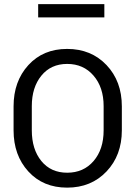

<svg xmlns="http://www.w3.org/2000/svg" viewBox="-20 -880 659 911"><path d="M471.7 -261.7V-376.5Q471.7 -465.8 423.8 -521.2Q376 -576.7 298.8 -576.7Q221.7 -576.7 176.3 -521Q130.9 -465.3 130.9 -376.5V-261.7Q130.9 -171.9 176 -116.2Q221.2 -60.5 298.8 -60.5Q376.5 -60.5 424.1 -116Q471.7 -171.4 471.7 -261.7ZM558.1 -375.5V-261.7Q558.1 -143.1 485.4 -66.4Q412.6 10.3 298.6 10.3Q184.6 10.3 114.5 -66.4Q44.4 -143.1 44.4 -261.7V-375.5Q44.4 -494.1 114.5 -571Q184.6 -647.9 298.6 -647.9Q412.6 -647.9 485.4 -571.3Q558.1 -494.6 558.1 -375.5ZM475.1 -860.4V-797.4H161.1V-860.4Z"/></svg>

Font: Yantramanav
Style: Regular
Weight: 400
Version: Version 1.000;PS 1.0;hotconv 1.0.72;makeotf.lib2.5.5900; ttf